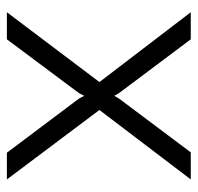

<svg xmlns="http://www.w3.org/2000/svg" viewBox="-28 -532 561 544"><g transform="rotate(-90 252.0 -260.5)"><path d="M90.8 -521 244.1 -316.9 252 -301.8 259.8 -316.9 412.1 -521H488.8L291 -258.8L488.8 0H412.1L259.8 -203.1L252 -216.8L244.1 -203.1L91.8 0H15.1L211.9 -258.8L15.1 -521Z"/></g></svg>

Font: Rawline
Style: Regular
Weight: 400
Designer: Matt McInerney, Pablo Impallari, Rodrigo Fuenzalida
Foundry: Matt McInerney, Pablo Impallari, Rodrigo Fuenzalida
Version: Version 4.020;PS 004.020;hotconv 1.0.88;makeotf.lib2.5.64775